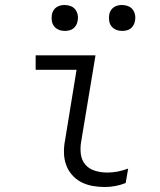

<svg xmlns="http://www.w3.org/2000/svg" viewBox="-20 -742 640 770"><path d="M400 8Q375 8 350.5 3.5Q326 -1 305 -12Q284 -23 268.5 -41Q253 -59 245 -81.5Q237 -104 236.5 -129.5Q236 -155 241 -180L287 -462H123V-520H363L305 -171Q301 -146 304.5 -122Q308 -98 323 -81Q338 -64 361.5 -57Q385 -50 410 -50Q431 -50 452 -54Q473 -58 494 -66L484 -8Q464 0 442.5 4Q421 8 400 8ZM470 -618Q457 -618 446 -622.5Q435 -627 427.5 -636Q420 -645 418 -657.5Q416 -670 418 -683Q419 -691 424 -699.5Q429 -708 436.5 -713Q444 -718 452.5 -720Q461 -722 469 -722Q482 -722 493.5 -717.5Q505 -713 512 -704Q519 -695 521.5 -682.5Q524 -670 521 -657Q520 -649 515 -640.5Q510 -632 503 -627Q496 -622 487 -620Q478 -618 470 -618ZM240 -618Q227 -618 216 -622.5Q205 -627 197.5 -636Q190 -645 188 -657.5Q186 -670 188 -683Q189 -691 194 -699.5Q199 -708 206.5 -713Q214 -718 222.5 -720Q231 -722 239 -722Q252 -722 263.5 -717.5Q275 -713 282 -704Q289 -695 291.5 -682.5Q294 -670 291 -657Q290 -649 285 -640.5Q280 -632 273 -627Q266 -622 257 -620Q248 -618 240 -618Z"/></svg>

Font: Iosevka Light Extended Oblique
Style: Regular
Weight: 300
Width: 7
Italic angle: -9°
Monospace: yes
Designer: Belleve Invis
Foundry: Belleve Invis
Version: Version 32.5.0; ttfautohint (v1.8.4)